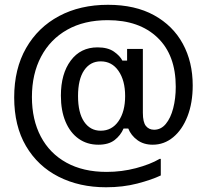

<svg xmlns="http://www.w3.org/2000/svg" viewBox="-20 -682 865 812"><path d="M428.3 110Q315.8 110 227.9 65.4Q140 20.8 90 -64.2Q40 -149.2 40 -270Q40 -390.8 90.4 -478.8Q140.8 -566.7 230 -614.2Q319.2 -661.7 436.7 -661.7Q551.7 -661.7 631.7 -617.5Q711.7 -573.3 753.3 -496.7Q795 -420 795 -320.8Q795 -246.7 772.9 -190Q750.8 -133.3 712.5 -101.7Q674.2 -70 625.8 -70Q587.5 -70 560.8 -89.6Q534.2 -109.2 522.5 -138.3H502.5Q490 -109.2 464.6 -89.6Q439.2 -70 395.8 -70Q348.3 -70 312.5 -95.4Q276.7 -120.8 257.1 -167.5Q237.5 -214.2 237.5 -277.5Q237.5 -370 279.2 -425.8Q320.8 -481.7 392.5 -481.7Q435.8 -481.7 461.7 -463.8Q487.5 -445.8 497.5 -425.8H517.5V-475H584.2V-205Q584.2 -165 597.1 -149.2Q610 -133.3 631.7 -133.3Q660.8 -133.3 681.2 -157.9Q701.7 -182.5 712.5 -224.2Q723.3 -265.8 723.3 -315Q723.3 -449.2 646.2 -522.9Q569.2 -596.7 435.8 -596.7Q335.8 -596.7 264.2 -556.2Q192.5 -515.8 153.8 -442.5Q115 -369.2 115 -271.7Q115 -175.8 152.5 -104.6Q190 -33.3 260.8 5.8Q331.7 45 430.8 45Q495 45 555 29.2Q615 13.3 655 -10H660V60Q621.7 78.3 560.8 94.2Q500 110 428.3 110ZM405.8 -129.2Q453.3 -129.2 481.2 -169.6Q509.2 -210 509.2 -275.8Q509.2 -341.7 481.2 -382.1Q453.3 -422.5 405.8 -422.5Q361.7 -422.5 335.8 -384.6Q310 -346.7 310 -275.8Q310 -205 335.8 -167.1Q361.7 -129.2 405.8 -129.2Z"/></svg>

Font: Familjen Grotesk Variable
Style: Regular
Weight: 400
Designer: Anders Wikstroem, Jonas Baeckman, Matilda Gysing, Kristian Moeller
Foundry: Familjen STHLM AB
Version: Version 2.000